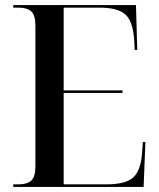

<svg xmlns="http://www.w3.org/2000/svg" viewBox="-20 -734 626 754"><path d="M32 0V-10H53Q86 -10 102.5 -24.5Q119 -39 119 -80V-634Q119 -675 102.5 -689.5Q86 -704 53 -704H32V-714H514L519 -538H509L507 -577Q502 -650 472.5 -677Q443 -704 370 -704H230V-379H461V-369H230V-10H398Q473 -10 503 -37Q533 -64 538 -134L541 -176H551L544 0Z"/></svg>

Font: Noto Serif Display SemiCondensed Medium
Style: Regular
Weight: 500
Width: 4
Designer: Monotype Design Team
Foundry: Monotype Imaging Inc.
Version: Version 2.009